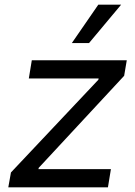

<svg xmlns="http://www.w3.org/2000/svg" viewBox="-20 -804 581 824"><path d="M15.6 0H443.2L456 -78.1H144.9L146.3 -83.8L512.8 -478.7L524.1 -545.5H116.5L103.7 -467.3H403.4L402 -461.6L27 -63.9ZM288.4 -619.3H362.2L500 -784.1H402Z"/></svg>

Font: Margiela Sans
Style: Italic
Weight: 400
Italic angle: -9.39999°
Designer: Stefan Endress, Andreas Faust
Version: Version 1.100;FEAKit 1.0